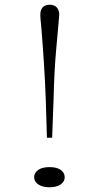

<svg xmlns="http://www.w3.org/2000/svg" viewBox="-20 -777 417 810"><path d="M173 -359Q168 -496 154 -665Q150 -700 150 -715Q150 -734 159.5 -745.5Q169 -757 190 -757Q210 -757 220 -745Q230 -733 230 -715Q230 -716 226 -668Q225 -655 217 -568Q209 -481 206 -359L200 -196H178ZM253 -29Q253 -11 236 1Q219 13 189 13Q159 13 141.5 1Q124 -11 124 -29Q124 -48 141 -60Q158 -72 189 -72Q220 -72 236.5 -60Q253 -48 253 -29Z"/></svg>

Font: BioRhyme Expanded ExtraLight
Style: Regular
Weight: 275
Width: 7
Designer: Aoife Mooney
Foundry: Aoife Mooney Type
Version: Version 1.000